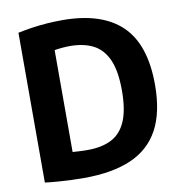

<svg xmlns="http://www.w3.org/2000/svg" viewBox="-84 -826 862 912"><g transform="rotate(-10 347.5 -370.0)"><path d="M248.5 8Q219.5 8 188 6.8Q156.5 5.5 124.5 3.2Q92.5 1 61 -3V-725.5Q93.5 -732.5 129 -737.8Q164.5 -743 201.8 -745.8Q239 -748.5 275.5 -748.5Q465.5 -748.5 561.2 -656.8Q657 -565 657 -370Q657 -237.5 611.8 -154Q566.5 -70.5 475.8 -31.2Q385 8 248.5 8ZM288.5 -120Q357.5 -120 404 -144Q450.5 -168 474 -223Q497.5 -278 497.5 -370.5Q497.5 -462.5 473.8 -517.5Q450 -572.5 403.8 -596.8Q357.5 -621 289.5 -621Q273 -621 253 -619.2Q233 -617.5 216 -614.5V-123Q236 -121.5 253.8 -120.8Q271.5 -120 288.5 -120Z"/></g></svg>

Font: Encode Sans SemiCondensed
Style: Bold
Weight: 700
Width: 4
Designer: Multiple Designers
Foundry: Impallari Type
Version: Version 3.002